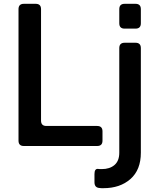

<svg xmlns="http://www.w3.org/2000/svg" viewBox="-20 -765 824 1006"><path d="M105 0Q77 0 77 -28V-717Q77 -745 105 -745H167Q195 -745 195 -717V-133Q195 -105 223 -105H489Q517 -105 517 -77V-28Q517 0 489 0ZM633 -615Q605 -615 605 -643V-717Q605 -745 633 -745H690Q718 -745 718 -717V-643Q718 -615 690 -615ZM522 221Q518 221 512 221Q506 221 501 220Q475 218 475 190V147Q475 118 494 120Q499 121 503.5 121Q508 121 513 121Q555 121 580 99.5Q605 78 605 35V-513Q605 -541 633 -541H690Q718 -541 718 -513V35Q718 125 663.5 173Q609 221 522 221Z"/></svg>

Font: Pitagon Sans Text SemiBold
Style: Regular
Weight: 600
Designer: Travis Tran
Foundry: Pitagon
Version: Version 1.001; ttfautohint (v1.8.4.7-5d5b);gftools[0.9.26]